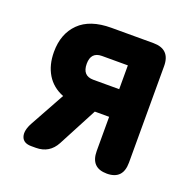

<svg xmlns="http://www.w3.org/2000/svg" viewBox="-97 -607 706 705"><g transform="rotate(20 256.0 -254.5)"><path d="M95 0Q64 0 56.5 -22.5Q49 -45 68 -79L142 -213Q99 -230 77 -266.5Q55 -303 55 -354Q55 -425 97.5 -467Q140 -509 223 -509H387Q453 -509 453 -443V-66Q453 0 390 0Q327 0 327 -66V-199H271L191 -47Q166 0 113 0ZM226 -307H327V-400H226Q183 -400 183 -354Q183 -307 226 -307Z"/></g></svg>

Font: Zen Maru Gothic Black
Style: Regular
Weight: 900
Designer: Yoshimichi Ohira
Foundry: Positype
Version: Version 1.001